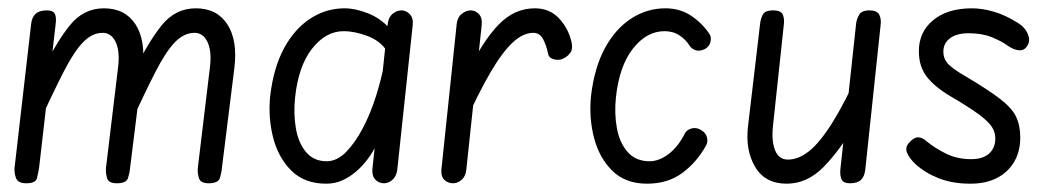

<svg xmlns="http://www.w3.org/2000/svg" viewBox="-20 -441 2547 462"><path d="M43 0Q24 0 19 -11.5Q14 -23 15 -37L55 -384Q57 -400 66 -408Q75 -416 93 -416Q108 -416 112 -407.5Q116 -399 114 -384L74 -37Q72 -25 69 -12.5Q66 0 43 0ZM261 0Q242 0 238 -11.5Q234 -23 235 -37L264 -278Q269 -317 258.5 -339.5Q248 -362 227 -362Q202 -362 180 -339.5Q158 -317 132.5 -267Q107 -217 69 -135L81 -268Q115 -339 148 -380Q181 -421 230 -421Q281 -421 306 -382.5Q331 -344 323 -278L293 -37Q292 -25 288 -12.5Q284 0 261 0ZM482 0Q463 0 459 -11.5Q455 -23 456 -37L485 -278Q490 -317 479.5 -339.5Q469 -362 448 -362Q423 -362 401 -339.5Q379 -317 353.5 -267Q328 -217 290 -135L302 -268Q336 -339 369 -380Q402 -421 451 -421Q502 -421 527 -382.5Q552 -344 544 -278L514 -37Q513 -25 509 -12.5Q505 0 482 0Z M765 1Q713 1 681.5 -30Q650 -61 637.5 -109Q625 -157 630 -209Q638 -278 663.5 -325Q689 -372 727 -396.5Q765 -421 809 -421Q835 -421 865.5 -409Q896 -397 918 -372L912 -317Q895 -343 864 -354.5Q833 -366 807 -366Q764 -366 731 -324Q698 -282 690 -206Q686 -167 692 -132Q698 -97 716.5 -75Q735 -53 766 -53Q791 -53 813 -75.5Q835 -98 853.5 -133.5Q872 -169 885 -210.5Q898 -252 905 -290L888 -97Q878 -76 865 -58.5Q852 -41 836 -27.5Q820 -14 802.5 -6.5Q785 1 765 1ZM904 0Q892 0 883.5 -8.5Q875 -17 876 -33L913 -384Q915 -400 925 -408Q935 -416 946 -416Q957 -416 966 -407Q975 -398 973 -380L936 -33Q934 -17 924.5 -8.5Q915 0 904 0Z M1070 0Q1058 0 1049.5 -8Q1041 -16 1042 -32L1079 -384Q1081 -400 1091.5 -408Q1102 -416 1113 -416Q1124 -416 1132.5 -407Q1141 -398 1139 -380L1102 -32Q1100 -16 1090.5 -8Q1081 0 1070 0ZM1337 -301Q1327 -295 1314 -298Q1301 -301 1299 -311Q1295 -331 1287 -346.5Q1279 -362 1263 -362Q1239 -362 1214 -339Q1189 -316 1160 -266.5Q1131 -217 1094 -135L1105 -266Q1142 -343 1180 -382Q1218 -421 1267 -421Q1302 -421 1324.5 -397.5Q1347 -374 1355 -341Q1359 -324 1353 -315Q1347 -306 1337 -301Z M1537 1Q1485 1 1453.5 -30Q1422 -61 1409.5 -109Q1397 -157 1402 -209Q1410 -278 1435.5 -325Q1461 -372 1499 -396.5Q1537 -421 1581 -421Q1617 -421 1644 -402.5Q1671 -384 1688 -358Q1692 -351 1689.5 -340Q1687 -329 1676 -323Q1664 -317 1654.5 -320Q1645 -323 1640 -330Q1631 -345 1615.5 -355.5Q1600 -366 1579 -366Q1536 -366 1503 -324Q1470 -282 1462 -206Q1458 -167 1464.5 -132Q1471 -97 1490.5 -75Q1510 -53 1543 -53Q1566 -53 1589 -70.5Q1612 -88 1628 -120Q1633 -129 1644.5 -132Q1656 -135 1667 -128Q1678 -122 1681 -111Q1684 -100 1679 -91Q1657 -51 1622 -25Q1587 1 1537 1Z M1873 1Q1821 1 1797 -39.5Q1773 -80 1780 -138L1809 -384Q1810 -394 1815 -405Q1820 -416 1840 -416Q1860 -416 1864 -405Q1868 -394 1866 -381L1840 -138Q1836 -102 1845 -79.5Q1854 -57 1876 -57Q1901 -57 1926.5 -77Q1952 -97 1982 -144.5Q2012 -192 2049 -273L2038 -143Q2001 -79 1961.5 -39Q1922 1 1873 1ZM2025 0Q2010 0 2005.5 -8.5Q2001 -17 2002 -32L2040 -384Q2041 -394 2047 -405Q2053 -416 2072 -416Q2091 -416 2096 -405Q2101 -394 2099 -381L2062 -32Q2060 -16 2051.5 -8Q2043 0 2025 0Z M2315 1Q2272 1 2239 -12Q2206 -25 2183 -46Q2169 -59 2163 -72.5Q2157 -86 2167 -97Q2178 -110 2188.5 -110.5Q2199 -111 2211 -100Q2229 -85 2256 -71.5Q2283 -58 2317 -58Q2345 -58 2360 -71.5Q2375 -85 2375 -108Q2375 -123 2366.5 -136Q2358 -149 2335 -166Q2312 -183 2266 -210Q2229 -232 2210 -256.5Q2191 -281 2191 -318Q2191 -364 2225.5 -392.5Q2260 -421 2319 -421Q2343 -421 2371 -413Q2399 -405 2429 -386Q2446 -376 2453 -359.5Q2460 -343 2452 -331Q2445 -319 2432 -320Q2419 -321 2405 -331Q2390 -342 2366.5 -351.5Q2343 -361 2311 -361Q2282 -361 2266 -349Q2250 -337 2250 -317Q2250 -298 2263 -285.5Q2276 -273 2304 -257Q2358 -225 2386.5 -203Q2415 -181 2425 -160Q2435 -139 2435 -110Q2435 -76 2420 -51Q2405 -26 2378.5 -12.5Q2352 1 2315 1Z"/></svg>

Font: Edu SA Beginner
Style: Regular
Weight: 400
Designer: Tina and Corey Anderson
Foundry: Google for Education
Version: Version 1.003